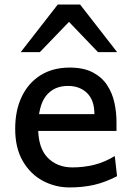

<svg xmlns="http://www.w3.org/2000/svg" viewBox="-20 -801 576 833"><path d="M485.4 -232.9H119.1V-305.7H389.6Q389.6 -366.2 357.9 -397.2Q326.2 -428.2 274.9 -428.2Q213.4 -428.2 179.4 -384.8Q145.5 -341.3 145.5 -246.6Q145.5 -159.2 186.8 -116.9Q228 -74.7 294.4 -74.7Q341.8 -74.7 387.5 -85.7Q433.1 -96.7 478 -124L487.8 -36.6Q436 -9.8 387.5 1.2Q338.9 12.2 282.2 12.2Q219.7 12.2 165.8 -16.6Q111.8 -45.4 78.9 -102.1Q45.9 -158.7 45.9 -241.7Q45.9 -322.8 74.7 -382.3Q103.5 -441.9 156.5 -474.9Q209.5 -507.8 282.2 -507.8Q342.8 -507.8 382.3 -487.1Q421.9 -466.3 444.6 -431.9Q467.3 -397.5 476.3 -355.7Q485.4 -314 485.4 -271.5Q485.4 -265.1 485.4 -252.4Q485.4 -239.7 485.4 -232.9ZM152.8 -574.7H69.8L230.5 -781.2H327.6L488.3 -574.7H405.3L279.3 -706.1Z"/></svg>

Font: Kanchenjunga Medium
Style: Regular
Weight: 500
Version: Version 2.001